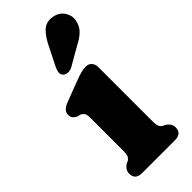

<svg xmlns="http://www.w3.org/2000/svg" viewBox="-241 -779 817 817"><g transform="rotate(-45 168.0 -370.0)"><path d="M262 -450V-126Q262 -103 266.5 -93.8Q271 -84.5 279 -80L289.5 -75Q313.5 -60 313.5 -37Q313.5 0 272.5 0H75Q34 0 34 -37Q34 -60 57.5 -75L68.5 -80Q76.5 -84.5 81 -93.8Q85.5 -103 85.5 -126V-321.5Q85.5 -342 80 -349.5Q74.5 -357 65.5 -361.5L50.5 -364.5Q40 -370 33.5 -377.5Q27 -385 27 -397.5Q27 -423.5 62.5 -437L159.5 -474Q181 -482 195.5 -486Q210 -490 226.5 -490Q242.5 -490 252.2 -479Q262 -468 262 -450ZM174.5 -659.5Q193 -699 216.2 -722Q239.5 -745 276.5 -738.5Q308 -733 323.8 -709Q339.5 -685 334.5 -658Q329.5 -631.5 312 -613.2Q294.5 -595 259 -577L179 -531Q167 -525 154 -525.5Q141 -526 133.5 -534Q124.5 -543 126.2 -554.5Q128 -566 134 -579Z"/></g></svg>

Font: Fraunces 9pt S100
Style: Bold
Weight: 700
Version: Version 1.000; ttfautohint (v1.8.3)